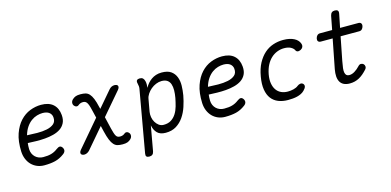

<svg xmlns="http://www.w3.org/2000/svg" viewBox="-79 -1180 3758 1845"><g transform="rotate(-15 1800.0 -257.5)"><path d="M438 -110Q450 -92 446.5 -75.5Q443 -59 425 -46Q381 -13 334 -1.5Q287 10 225 10Q187 10 154.5 -3.5Q122 -17 98 -41.5Q74 -66 60 -100Q46 -134 44 -175Q40 -279 65.5 -351.5Q91 -424 134 -470.5Q177 -517 232 -538.5Q287 -560 343 -560Q420 -560 462.5 -522Q505 -484 511 -414Q515 -367 498.5 -334.5Q482 -302 452 -282Q422 -262 381.5 -251.5Q341 -241 297 -237.5Q253 -234 208.5 -235Q164 -236 126 -238Q124 -225 123.5 -210Q123 -195 123 -178Q124 -153 133 -133Q142 -113 157.5 -98.5Q173 -84 193 -76.5Q213 -69 235 -69Q260 -69 279 -71Q298 -73 315.5 -78Q333 -83 348.5 -91Q364 -99 380 -111Q400 -126 413.5 -125.5Q427 -125 438 -110ZM138 -312Q187 -309 239.5 -308.5Q292 -308 335.5 -317Q379 -326 405.5 -348.5Q432 -371 428 -414Q427 -430 419 -443Q411 -456 399.5 -464Q388 -472 372 -476Q356 -480 337 -480Q310 -480 280.5 -471.5Q251 -463 223.5 -443Q196 -423 174 -391Q152 -359 138 -312Z M1095 -507 906 -286 934 -167Q941 -139 947 -120Q953 -101 960 -89.5Q967 -78 976.5 -73.5Q986 -69 1000 -69Q1015 -69 1027 -73.5Q1039 -78 1049 -87Q1058 -95 1071 -93Q1084 -91 1093 -79Q1103 -68 1102 -50Q1101 -32 1085 -17Q1070 -3 1052.5 3.5Q1035 10 1005 10Q976 10 954.5 4.5Q933 -1 916.5 -19Q900 -37 886.5 -69.5Q873 -102 860 -156L846 -215L676 -16Q665 -4 651.5 3Q638 10 622 10Q613 10 604.5 6.5Q596 3 592 -3.5Q588 -10 589.5 -19.5Q591 -29 601 -42L824 -304L805 -383Q798 -414 791 -433.5Q784 -453 776.5 -463Q769 -473 760 -477Q751 -481 740 -481Q725 -481 713 -476.5Q701 -472 691 -463Q682 -455 669 -457Q656 -459 647 -471Q637 -482 638 -500Q639 -518 655 -533Q670 -547 687.5 -553.5Q705 -560 735 -560Q764 -560 785.5 -554.5Q807 -549 823.5 -531Q840 -513 853.5 -480.5Q867 -448 879 -394L884 -375L1019 -533Q1031 -547 1044.5 -553.5Q1058 -560 1074 -560Q1083 -560 1092 -557Q1101 -554 1105 -547.5Q1109 -541 1107.5 -531Q1106 -521 1095 -507Z M1374 -453Q1386 -476 1402.5 -495Q1419 -514 1439.5 -528.5Q1460 -543 1485.5 -551.5Q1511 -560 1542 -560Q1602 -560 1635 -536.5Q1668 -513 1683 -474.5Q1698 -436 1697 -389Q1696 -342 1688 -294Q1678 -240 1660 -185.5Q1642 -131 1612 -87.5Q1582 -44 1538.5 -17Q1495 10 1433 10Q1378 10 1349.5 -19Q1321 -48 1312 -96L1268 150Q1264 171 1252.5 180.5Q1241 190 1221 190Q1201 190 1193 180.5Q1185 171 1189 150L1296 -457Q1300 -473 1298.5 -488.5Q1297 -504 1293 -520Q1288 -540 1296.5 -550Q1305 -560 1325 -560Q1345 -560 1356 -550Q1367 -540 1372 -520Q1376 -504 1376 -487Q1376 -470 1374 -453ZM1521 -481Q1493 -481 1465 -469.5Q1437 -458 1414.5 -439Q1392 -420 1376 -396Q1360 -372 1356 -347L1334 -224Q1330 -199 1334.5 -172Q1339 -145 1352.5 -122Q1366 -99 1386.5 -84Q1407 -69 1434 -69Q1478 -69 1508 -88Q1538 -107 1558 -138.5Q1578 -170 1589 -209.5Q1600 -249 1608 -290Q1615 -329 1615.5 -364Q1616 -399 1607 -425.5Q1598 -452 1577 -466.5Q1556 -481 1521 -481Z M2238 -110Q2250 -92 2246.5 -75.5Q2243 -59 2225 -46Q2181 -13 2134 -1.5Q2087 10 2025 10Q1987 10 1954.5 -3.5Q1922 -17 1898 -41.5Q1874 -66 1860 -100Q1846 -134 1844 -175Q1840 -279 1865.5 -351.5Q1891 -424 1934 -470.5Q1977 -517 2032 -538.5Q2087 -560 2143 -560Q2220 -560 2262.5 -522Q2305 -484 2311 -414Q2315 -367 2298.5 -334.5Q2282 -302 2252 -282Q2222 -262 2181.5 -251.5Q2141 -241 2097 -237.5Q2053 -234 2008.5 -235Q1964 -236 1926 -238Q1924 -225 1923.5 -210Q1923 -195 1923 -178Q1924 -153 1933 -133Q1942 -113 1957.5 -98.5Q1973 -84 1993 -76.5Q2013 -69 2035 -69Q2060 -69 2079 -71Q2098 -73 2115.5 -78Q2133 -83 2148.5 -91Q2164 -99 2180 -111Q2200 -126 2213.5 -125.5Q2227 -125 2238 -110ZM1938 -312Q1987 -309 2039.5 -308.5Q2092 -308 2135.5 -317Q2179 -326 2205.5 -348.5Q2232 -371 2228 -414Q2227 -430 2219 -443Q2211 -456 2199.5 -464Q2188 -472 2172 -476Q2156 -480 2137 -480Q2110 -480 2080.5 -471.5Q2051 -463 2023.5 -443Q1996 -423 1974 -391Q1952 -359 1938 -312Z M2454 -275Q2467 -352 2496 -405.5Q2525 -459 2564 -493.5Q2603 -528 2651 -544Q2699 -560 2750 -560Q2786 -560 2813 -554Q2840 -548 2860 -537.5Q2880 -527 2892 -514Q2904 -501 2910 -487Q2920 -464 2913 -448Q2906 -432 2890 -424Q2872 -415 2858.5 -418Q2845 -421 2839 -436Q2831 -453 2806 -467Q2781 -481 2739 -481Q2704 -481 2670.5 -468Q2637 -455 2609.5 -429.5Q2582 -404 2562.5 -366.5Q2543 -329 2533 -277Q2524 -227 2530.5 -188Q2537 -149 2555.5 -122.5Q2574 -96 2603 -82.5Q2632 -69 2669 -69Q2698 -69 2726.5 -76Q2755 -83 2773 -98Q2787 -109 2803 -111Q2819 -113 2831 -101Q2836 -95 2838 -88Q2840 -81 2838 -73Q2836 -65 2830 -56Q2824 -47 2814 -37Q2799 -22 2780 -13Q2761 -4 2740.5 1Q2720 6 2697 8Q2674 10 2650 10Q2596 10 2554 -7Q2512 -24 2485.5 -58.5Q2459 -93 2450 -147.5Q2441 -202 2454 -275Z M3494 -530Q3511 -530 3519 -519Q3527 -508 3523 -490Q3519 -473 3508.5 -462Q3498 -451 3480 -451H3295L3249 -217Q3241 -176 3238 -148.5Q3235 -121 3239 -103.5Q3243 -86 3253 -77.5Q3263 -69 3280 -69Q3307 -69 3334.5 -86Q3362 -103 3385 -128Q3399 -144 3413.5 -144Q3428 -144 3439 -135Q3450 -125 3451 -109.5Q3452 -94 3439 -80Q3419 -58 3399.5 -41.5Q3380 -25 3359 -13.5Q3338 -2 3314.5 4Q3291 10 3264 10Q3229 10 3205 -2Q3181 -14 3168.5 -36.5Q3156 -59 3154 -90Q3152 -121 3159 -159L3216 -451H3098Q3080 -451 3072 -462Q3064 -473 3068 -490Q3072 -508 3083 -519Q3094 -530 3111 -530H3232L3258 -665Q3263 -686 3274 -695.5Q3285 -705 3305 -705Q3325 -705 3333.5 -695.5Q3342 -686 3338 -665L3311 -530Z"/></g></svg>

Font: Maple Mono NL Light
Style: Italic
Weight: 300
Italic angle: -10°
Monospace: yes
Designer: subframe7536
Version: Version 7.000